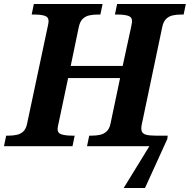

<svg xmlns="http://www.w3.org/2000/svg" viewBox="-43 -734 953 964"><path d="M578 210 707 0H394L405 -53H418Q440 -53 459 -57Q478 -61 492.5 -74.5Q507 -88 512 -114L560 -342H299L250 -110Q249 -105 247.5 -98Q246 -91 246 -87Q246 -65 267 -59Q288 -53 319 -53H332L321 0H-23L-12 -53H1Q22 -53 41 -57Q60 -61 74 -74Q88 -87 93 -113L195 -593Q198 -607 199.5 -615Q201 -623 201 -627Q201 -649 181 -655Q161 -661 129 -661H116L127 -714H472L461 -661H448Q426 -661 406.5 -657Q387 -653 373 -640Q359 -627 353 -600L312 -403H573L615 -597Q617 -608 618.5 -615.5Q620 -623 620 -627Q620 -649 599.5 -655Q579 -661 547 -661H534L545 -714H890L879 -661H866Q845 -661 825.5 -657Q806 -653 792 -640Q778 -627 772 -600L669 -110Q664 -87 669 -74.5Q674 -62 690.5 -57.5Q707 -53 737 -53H799L797 -36L685 210Z"/></svg>

Font: Noto Serif
Style: Italic
Weight: 400
Italic angle: -12°
Designer: Monotype Design Team
Foundry: Monotype Imaging Inc.
Version: Version 2.013